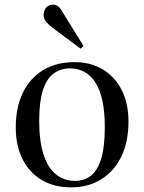

<svg xmlns="http://www.w3.org/2000/svg" viewBox="-20 -794 621 828"><path d="M287 14Q214 14 160.5 -17.5Q107 -49 77.5 -107Q48 -165 48 -244Q48 -332 79 -395Q110 -458 166.5 -492Q223 -526 301 -526Q371 -526 423.5 -494.5Q476 -463 505 -405.5Q534 -348 534 -269Q534 -183 503.5 -119.5Q473 -56 417 -21Q361 14 287 14ZM303 -14Q345 -14 373.5 -37.5Q402 -61 417 -112Q432 -163 432 -245Q432 -310 422 -357.5Q412 -405 392.5 -436.5Q373 -468 345 -483.5Q317 -499 282 -499Q240 -499 210 -476Q180 -453 164.5 -403.5Q149 -354 149 -274Q149 -185 168 -127Q187 -69 222 -41.5Q257 -14 303 -14ZM328 -584 203 -677Q189 -688 178.5 -701Q168 -714 168 -729Q168 -740 172.5 -750.5Q177 -761 186.5 -767.5Q196 -774 209 -774Q220 -774 229.5 -767.5Q239 -761 248 -745L340 -596Z"/></svg>

Font: Literata 60pt
Style: Regular
Weight: 400
Designer: Latin by Veronika Burian and Jose Scaglione. Greek by Irene Vlachou. Cyrillic by Vera Evstafieva.
Foundry: TypeTogether
Version: Version 3.002